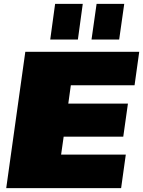

<svg xmlns="http://www.w3.org/2000/svg" viewBox="-20 -966 735 986"><path d="M237 -172H626L602 0H12L110 -700H695L671 -528H287L362 -660L318 -342L274 -434H637L613 -264H250L320 -356L275 -40ZM405 -946 380 -763H238L263 -946ZM618 -946 592 -763H450L476 -946Z"/></svg>

Font: Pathway Extreme 28pt Black
Style: Italic
Weight: 900
Italic angle: -8°
Designer: Eduardo Rodriguez Tunni
Foundry: Eduardo Rodriguez Tunni
Version: Version 1.001;gftools[0.9.26]